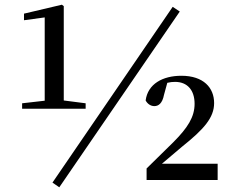

<svg xmlns="http://www.w3.org/2000/svg" viewBox="-20 -765 988 816"><path d="M232 31 744 -716 714 -736 203 11ZM603 0H905V-69H668L753 -141C847 -216 890 -265 890 -327C890 -392 845 -443 751 -443C671 -443 608 -408 599 -338C607 -323 621 -314 636 -314C653 -314 670 -325 677 -362L691 -413C703 -416 713 -417 724 -417C777 -417 807 -381 807 -324C807 -268 778 -222 716 -160L603 -49ZM170 -303H344V-326L251 -338V-739L243 -745L82 -707V-679L170 -691V-337L74 -326V-303Z"/></svg>

Font: Noto Serif SC SemiBold
Style: Regular
Weight: 600
Designer: Ryoko NISHIZUKA 西塚涼子 (kana & ideographs); Frank Grießhammer (Latin, Greek & Cyrillic); Wenlong ZHANG 张文龙 (bopomofo); San
Foundry: Adobe
Version: Version 2.001;hotconv 1.1.0;makeotfexe 2.6.0